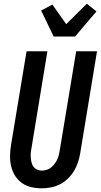

<svg xmlns="http://www.w3.org/2000/svg" viewBox="-20 -1013 546 1041"><path d="M206 8Q177 8 149 1.5Q121 -5 98.5 -21Q76 -37 61.5 -60.5Q47 -84 40.5 -111.5Q34 -139 34.5 -168.5Q35 -198 40 -228L124 -735H237L151 -212Q148 -198 147 -184.5Q146 -171 147 -158Q148 -145 151 -132Q154 -119 161.5 -109Q169 -99 181 -93.5Q193 -88 206 -88Q219 -88 232.5 -92Q246 -96 256.5 -104.5Q267 -113 275.5 -124Q284 -135 290 -147.5Q296 -160 299 -172.5Q302 -185 304 -198L393 -735H506L415 -183Q411 -158 403 -133.5Q395 -109 381.5 -86.5Q368 -64 348.5 -45Q329 -26 305.5 -14Q282 -2 256.5 3Q231 8 206 8ZM271 -815 203 -956 264 -988 339 -882 451 -993 503 -951 387 -815Z"/></svg>

Font: Iosevka Term Curly
Style: Bold Italic
Weight: 700
Italic angle: -9°
Designer: Belleve Invis
Foundry: Belleve Invis
Version: Version 32.3.0